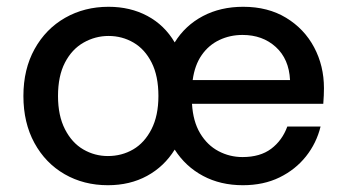

<svg xmlns="http://www.w3.org/2000/svg" viewBox="-20 -534 1018 566"><path d="M298 12Q227 12 170.5 -20.5Q114 -53 81.5 -112.5Q49 -172 49 -251Q49 -330 82 -389.5Q115 -449 172 -481.5Q229 -514 300 -514Q364 -514 414.5 -487Q465 -460 495 -409Q526 -459 578 -486.5Q630 -514 697 -514Q770 -514 823.5 -481.5Q877 -449 906 -394.5Q935 -340 935 -274Q935 -264 934.5 -252.5Q934 -241 933 -228H546Q549 -176 570 -141Q591 -106 624 -88.5Q657 -71 695 -71Q747 -71 779.5 -95.5Q812 -120 827 -161H925Q913 -112 882 -73Q851 -34 804 -11Q757 12 696 12Q630 12 578.5 -15.5Q527 -43 495 -93Q464 -43 413.5 -15.5Q363 12 298 12ZM298 -74Q339 -74 372.5 -93.5Q406 -113 426.5 -153Q447 -193 447 -251Q447 -310 427 -349.5Q407 -389 373.5 -408.5Q340 -428 300 -428Q261 -428 226.5 -408.5Q192 -389 171.5 -349.5Q151 -310 151 -251Q151 -193 171.5 -153Q192 -113 225.5 -93.5Q259 -74 298 -74ZM548 -298H835Q832 -360 793 -395.5Q754 -431 695 -431Q658 -431 626.5 -416Q595 -401 574.5 -371.5Q554 -342 548 -298Z"/></svg>

Font: DM Sans 16pt Medium
Style: Regular
Weight: 500
Version: Version 4.004;gftools[0.9.30]